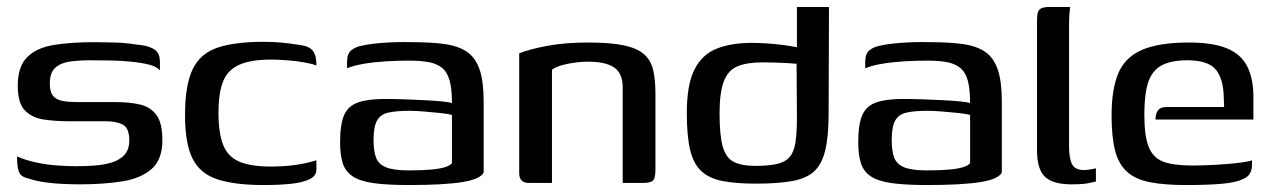

<svg xmlns="http://www.w3.org/2000/svg" viewBox="-20 -525 3649 551"><path d="M209 4Q190 4 164 3Q138 2 111.5 -1.5Q85 -5 64 -12Q51 -15 43.5 -20Q36 -25 32.5 -37.5Q29 -50 29 -76Q54 -65 85 -58.5Q116 -52 146.5 -50Q177 -48 199 -48Q226 -48 252.5 -50Q279 -52 301.5 -59Q324 -66 337.5 -81Q351 -96 351 -122Q351 -157 333 -167Q315 -177 283 -177H178Q139 -177 105.5 -182Q72 -187 51.5 -208Q31 -229 31 -279Q31 -334 58 -361Q85 -388 134.5 -396Q184 -404 251 -404Q276 -404 309.5 -403Q343 -402 372 -397Q396 -395 410.5 -389.5Q425 -384 432 -374.5Q439 -365 439 -346V-323Q430 -334 408 -339.5Q386 -345 356.5 -348Q327 -351 295.5 -351.5Q264 -352 237 -352Q208 -352 181.5 -348.5Q155 -345 139 -331Q123 -317 123 -285Q123 -260 133 -249Q143 -238 161 -235Q179 -232 202 -232H312Q352 -232 382 -225Q412 -218 429 -195Q446 -172 446 -123Q446 -67 415 -40Q384 -13 331 -4.5Q278 4 209 4Z M736 6Q655 6 605 -10Q555 -26 533 -69Q511 -112 511 -195Q511 -281 533 -326.5Q555 -372 605 -388.5Q655 -405 736 -405Q762 -405 785.5 -403Q809 -401 840 -396Q857 -394 867.5 -388Q878 -382 883 -370.5Q888 -359 888 -337Q876 -342 853 -346Q830 -350 804 -352Q778 -354 758 -354Q701 -354 667.5 -339.5Q634 -325 620.5 -292Q607 -259 607 -201Q607 -143 620.5 -109Q634 -75 667 -61Q700 -47 758 -47Q785 -47 810 -49.5Q835 -52 855.5 -56.5Q876 -61 888 -65V-38Q888 -20 868 -10.5Q848 -1 814.5 2.5Q781 6 736 6Z M1153 6Q1091 6 1052 0.5Q1013 -5 992 -19Q971 -33 963.5 -57Q956 -81 956 -117Q956 -168 967.5 -194.5Q979 -221 1007.5 -231Q1036 -241 1084 -241Q1109 -241 1139.5 -240Q1170 -239 1198.5 -237.5Q1227 -236 1248.5 -234Q1270 -232 1277 -229Q1277 -271 1270 -295Q1263 -319 1247.5 -331Q1232 -343 1209 -347Q1186 -351 1155 -351Q1121 -351 1087.5 -349Q1054 -347 1024.5 -342Q995 -337 976 -329V-348Q976 -371 988.5 -381Q1001 -391 1019 -394Q1039 -399 1078 -402Q1117 -405 1161 -404Q1217 -404 1256.5 -398.5Q1296 -393 1320.5 -376Q1345 -359 1356.5 -325Q1368 -291 1368 -234V-30Q1359 -11 1307 -2.5Q1255 6 1153 6ZM1153 -36Q1193 -36 1218.5 -38.5Q1244 -41 1258 -45.5Q1272 -50 1277 -57V-195Q1268 -198 1245 -200.5Q1222 -203 1197 -205Q1172 -207 1155 -207Q1118 -207 1095 -202Q1072 -197 1062 -179Q1052 -161 1052 -123Q1052 -92 1059 -73Q1066 -54 1087.5 -45Q1109 -36 1153 -36Z M1498 0Q1470 0 1470 -28V-372Q1500 -384 1551 -393.5Q1602 -403 1667 -403Q1731 -403 1769.5 -395Q1808 -387 1828 -369.5Q1848 -352 1854.5 -324Q1861 -296 1861 -255V-38Q1861 -24 1858.5 -15Q1856 -6 1847.5 -3Q1839 0 1822 0H1767V-275Q1767 -314 1743 -331Q1719 -348 1667 -348Q1651 -348 1631 -345.5Q1611 -343 1593 -338Q1575 -333 1564 -325V0Z M1951 -201Q1951 -282 1973 -325.5Q1995 -369 2037 -385.5Q2079 -402 2138 -402Q2156 -402 2179.5 -400.5Q2203 -399 2226 -396Q2249 -393 2267 -389.5Q2285 -386 2292 -382L2267 -370V-505H2359L2358 -201Q2358 -133 2348 -92.5Q2338 -52 2315 -32Q2292 -12 2251 -5Q2210 2 2149 2Q2092 2 2053.5 -5.5Q2015 -13 1992.5 -34Q1970 -55 1960.5 -95Q1951 -135 1951 -201ZM2147 -49Q2186 -49 2210 -54.5Q2234 -60 2246.5 -75Q2259 -90 2263 -117.5Q2267 -145 2267 -189L2266 -342Q2256 -343 2239 -344Q2222 -345 2203 -345.5Q2184 -346 2168 -346Q2123 -346 2096 -334.5Q2069 -323 2057 -291Q2045 -259 2045 -199Q2045 -135 2054.5 -103Q2064 -71 2086.5 -60Q2109 -49 2147 -49Z M2640 6Q2578 6 2539 0.5Q2500 -5 2479 -19Q2458 -33 2450.5 -57Q2443 -81 2443 -117Q2443 -168 2454.5 -194.5Q2466 -221 2494.5 -231Q2523 -241 2571 -241Q2596 -241 2626.5 -240Q2657 -239 2685.5 -237.5Q2714 -236 2735.5 -234Q2757 -232 2764 -229Q2764 -271 2757 -295Q2750 -319 2734.5 -331Q2719 -343 2696 -347Q2673 -351 2642 -351Q2608 -351 2574.5 -349Q2541 -347 2511.5 -342Q2482 -337 2463 -329V-348Q2463 -371 2475.5 -381Q2488 -391 2506 -394Q2526 -399 2565 -402Q2604 -405 2648 -404Q2704 -404 2743.5 -398.5Q2783 -393 2807.5 -376Q2832 -359 2843.5 -325Q2855 -291 2855 -234V-30Q2846 -11 2794 -2.5Q2742 6 2640 6ZM2640 -36Q2680 -36 2705.5 -38.5Q2731 -41 2745 -45.5Q2759 -50 2764 -57V-195Q2755 -198 2732 -200.5Q2709 -203 2684 -205Q2659 -207 2642 -207Q2605 -207 2582 -202Q2559 -197 2549 -179Q2539 -161 2539 -123Q2539 -92 2546 -73Q2553 -54 2574.5 -45Q2596 -36 2640 -36Z M3055 4Q3002 4 2979 -17.5Q2956 -39 2956 -94V-465Q2956 -481 2958.5 -489.5Q2961 -498 2969 -501.5Q2977 -505 2993 -505H3051Q3051 -503 3049.5 -489Q3048 -475 3048 -456V-106Q3048 -69 3057 -53Q3066 -37 3091 -37Q3099 -37 3110.5 -39Q3122 -41 3125 -42V-4Q3119 -3 3104 0.5Q3089 4 3055 4Z M3383 6Q3322 6 3280.5 -2Q3239 -10 3214.5 -32Q3190 -54 3180 -93Q3170 -132 3170 -194Q3170 -268 3189 -314Q3208 -360 3256.5 -381.5Q3305 -403 3392 -403Q3460 -403 3500.5 -386.5Q3541 -370 3559 -335Q3577 -300 3577 -246V-182H3296Q3296 -198 3303 -208Q3310 -218 3329 -218H3493L3492 -244Q3491 -300 3468.5 -326Q3446 -352 3388 -352Q3340 -352 3313 -337Q3286 -322 3275 -288.5Q3264 -255 3264 -196Q3264 -135 3276.5 -103.5Q3289 -72 3318.5 -61Q3348 -50 3401 -50Q3420 -50 3445.5 -51Q3471 -52 3497.5 -54Q3524 -56 3545 -59Q3566 -62 3573 -65V-51Q3573 -40 3568 -29Q3563 -18 3547 -11Q3526 -1 3485.5 2.5Q3445 6 3383 6Z"/></svg>

Font: Genos Thin Medium
Style: Regular
Weight: 500
Version: Version 1.010